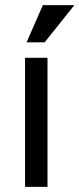

<svg xmlns="http://www.w3.org/2000/svg" viewBox="-20 -724 308 744"><path d="M146 -704H268L153 -560H83ZM77 -500H164V0H77Z"/></svg>

Font: Haskoy Medium
Style: Regular
Weight: 500
Designer: Ertekin Erdin
Foundry: Ertekin Erdin
Version: Version 1.500; ttfautohint (v1.8.3)